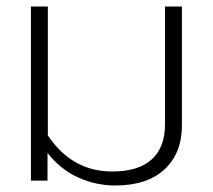

<svg xmlns="http://www.w3.org/2000/svg" viewBox="-20 -555 654 590"><path d="M126 -85V0H75V-535H127V-139Q201 -28 325 -28Q405 -28 446 -65Q487 -102 487 -172V-535H539V-170Q539 -84 485.5 -34.5Q432 15 334 15Q275 15 220.5 -9.5Q166 -34 126 -85Z"/></svg>

Font: Prompt ExtraLight
Style: Regular
Weight: 275
Designer: Katatrad Team
Foundry: CadsonDemak
Version: Version 1.000